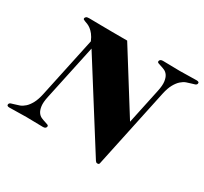

<svg xmlns="http://www.w3.org/2000/svg" viewBox="-233 -884 1186 1117"><g transform="rotate(30 360.0 -326.0)"><path d="M169.9 -534.2 90.8 -164.1Q82 -123.5 85.4 -98.6Q88.9 -73.7 98.6 -59.6Q108.4 -45.4 122.3 -39.3Q136.2 -33.2 148.2 -29.8Q160.2 -26.4 168.2 -22.9Q176.3 -19.5 174.3 -11.2Q171.4 2 152.8 2Q122.6 2 95.2 1Q67.9 0 40.5 0Q13.7 0 -14.6 1Q-43 2 -73.2 2Q-81.5 2 -85.9 -1.2Q-90.3 -4.4 -88.9 -11.2Q-86.9 -19.5 -77.6 -22.9Q-68.4 -26.4 -54.9 -29.8Q-41.5 -33.2 -25.1 -39.3Q-8.8 -45.4 7.1 -59.6Q22.9 -73.7 36.6 -98.6Q50.3 -123.5 59.1 -164.1L145.5 -568.8Q134.8 -593.8 122.8 -608.9Q110.8 -624 99.1 -632.8Q87.4 -641.6 76.9 -645.8Q66.4 -649.9 58.8 -652.6Q51.3 -655.3 47.1 -658Q43 -660.6 44.4 -667Q45.4 -671.4 50.5 -675.8Q55.7 -680.2 69.3 -680.2Q78.1 -680.2 97.4 -679.9Q116.7 -679.7 147.9 -679.2Q179.2 -678.7 223.4 -678.5Q267.6 -678.2 326.2 -678.2L576.7 -277.8L627 -514.2Q635.7 -554.7 632.3 -579.6Q628.9 -604.5 619.1 -618.7Q609.4 -632.8 595.7 -638.9Q582 -645 569.8 -648.4Q557.6 -651.9 549.8 -655.3Q542 -658.7 543.9 -667Q546.9 -680.2 565.9 -680.2Q596.2 -680.2 623.5 -679.2Q650.9 -678.2 678.2 -678.2Q705.6 -678.2 733.6 -679.2Q761.7 -680.2 792 -680.2Q800.8 -680.2 805.2 -677Q809.6 -673.8 808.1 -667Q806.2 -658.7 796.9 -655.3Q787.6 -651.9 773.9 -648.4Q760.3 -645 743.9 -638.9Q727.5 -632.8 711.7 -618.7Q695.8 -604.5 681.9 -579.6Q668 -554.7 659.2 -514.2L545.9 19Q544.4 27.8 533.7 27.8Q528.3 27.8 524.9 25.4Q521.5 22.9 519 19Z"/></g></svg>

Font: XB Zar
Style: Bold Italic
Weight: 700
Italic angle: -12°
Designer: Behnam
Foundry: Irmug
Version: Version 8.005 2009